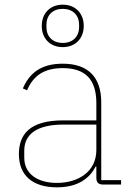

<svg xmlns="http://www.w3.org/2000/svg" viewBox="-20 -791 559 823"><path d="M249 -589C303 -589 339 -626 339 -680C339 -734 303 -771 249 -771C195 -771 159 -734 159 -680C159 -626 195 -589 249 -589ZM249 -607C206 -607 179 -634 179 -675V-685C179 -726 206 -753 249 -753C292 -753 319 -726 319 -685V-675C319 -634 292 -607 249 -607ZM499 0V-19H414V-352C414 -459 359 -518 249 -518C155 -518 106 -477 78 -412L96 -404C124 -470 173 -499 249 -499C343 -499 393 -453 393 -349V-275H251C106 -275 61 -214 61 -130C61 -39 120 12 224 12C317 12 365 -29 390 -77H393V-29C393 -9 402 0 422 0ZM224 -7C142 -7 84 -45 84 -115V-145C84 -212 133 -257 252 -257H393V-148C393 -54 314 -7 224 -7Z"/></svg>

Font: IBM Plex Thai Looped Thin
Style: Regular
Weight: 100
Designer: Mike Abbink, Paul van der Laan, Pieter van Rosmalen, Ben Mitchell, Mark Frömberg
Foundry: Bold Monday
Version: Version 1.0